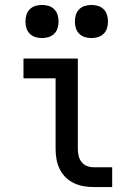

<svg xmlns="http://www.w3.org/2000/svg" viewBox="-20 -757 540 777"><path d="M360 0Q339 0 318.5 -3.5Q298 -7 279 -16Q260 -25 245 -40Q230 -55 221 -74Q212 -93 208.5 -113.5Q205 -134 205 -155V-440H75V-520H295V-155Q295 -141 298 -127Q301 -113 310 -101.5Q319 -90 332.5 -85Q346 -80 360 -80H434V0ZM350 -603Q336 -603 323 -607Q310 -611 300.5 -620.5Q291 -630 287 -643Q283 -656 283 -670Q283 -684 287 -697Q291 -710 300.5 -719.5Q310 -729 323 -733Q336 -737 350 -737Q364 -737 377 -733Q390 -729 399.5 -719.5Q409 -710 413 -697Q417 -684 417 -670Q417 -656 413 -643Q409 -630 399.5 -620.5Q390 -611 377 -607Q364 -603 350 -603ZM150 -603Q136 -603 123 -607Q110 -611 100.5 -620.5Q91 -630 87 -643Q83 -656 83 -670Q83 -684 87 -697Q91 -710 100.5 -719.5Q110 -729 123 -733Q136 -737 150 -737Q164 -737 177 -733Q190 -729 199.5 -719.5Q209 -710 213 -697Q217 -684 217 -670Q217 -656 213 -643Q209 -630 199.5 -620.5Q190 -611 177 -607Q164 -603 150 -603Z"/></svg>

Font: Iosevka SS10 Medium
Style: Regular
Weight: 500
Monospace: yes
Designer: Belleve Invis
Foundry: Belleve Invis
Version: Version 28.0.6; ttfautohint (v1.8.4)